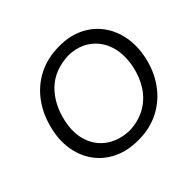

<svg xmlns="http://www.w3.org/2000/svg" viewBox="-169 -935 1155 1155"><g transform="rotate(-45 408.5 -357.5)"><path d="M402 11Q310.5 11 242.2 -21.5Q174 -54 131.8 -110.8Q89.5 -167.5 75.5 -241Q61.5 -314.5 79 -395.5Q100.5 -497 153.8 -571.2Q207 -645.5 286 -685.8Q365 -726 465.5 -726Q555 -726 622 -692.5Q689 -659 730.8 -601Q772.5 -543 785.8 -468.2Q799 -393.5 781.5 -310.5Q761 -215.5 709 -143Q657 -70.5 579 -29.8Q501 11 402 11ZM403.5 -67Q482.5 -70 541.2 -103.2Q600 -136.5 637.2 -193.2Q674.5 -250 689.5 -322.5Q708.5 -413 686.5 -485.5Q664.5 -558 607.2 -601.5Q550 -645 464.5 -648Q343 -643.5 269.2 -571.8Q195.5 -500 170.5 -383Q151.5 -293 175.5 -222.8Q199.5 -152.5 258.5 -111.5Q317.5 -70.5 403.5 -67Z"/></g></svg>

Font: Commissioner Flair
Style: Italic
Weight: 400
Italic angle: -12°
Designer: Kostas Bartsokas
Foundry: Kostas Bartsokas
Version: Version 1.000; ttfautohint (v1.8.3)